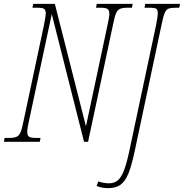

<svg xmlns="http://www.w3.org/2000/svg" viewBox="-43 -734 952 994"><path d="M-19 -20H4Q30 -20 43 -26Q56 -32 63.5 -49.5Q71 -67 79 -108L185 -606Q194 -653 194 -663Q194 -682 185.5 -688Q177 -694 148 -694H125L129 -714H241L402 -80L514 -606Q523 -645 523 -663Q523 -682 513 -688Q503 -694 477 -694H454L458 -714H644L640 -694H617Q591 -694 578 -688Q565 -682 557.5 -664.5Q550 -647 542 -606L413 0H392L225 -661L107 -108Q98 -69 98 -51Q98 -32 108 -26Q118 -20 144 -20H167L163 0H-23ZM457 229 466 205Q475 209 491 212Q507 215 520 215Q548 215 566 200.5Q584 186 598 150.5Q612 115 626 50L765 -604Q774 -651 774 -663Q774 -683 766 -688.5Q758 -694 728 -694H705L709 -714H889L885 -694H868Q841 -694 829 -689Q817 -684 809.5 -666.5Q802 -649 793 -604L654 50Q638 125 621.5 165Q605 205 581 222.5Q557 240 517 240Q485 240 457 229Z"/></svg>

Font: Noto Serif CondThin
Style: Italic
Weight: 250
Width: 3
Italic angle: -12°
Designer: Monotype Design Team
Foundry: Monotype Imaging Inc.
Version: Version 1.001